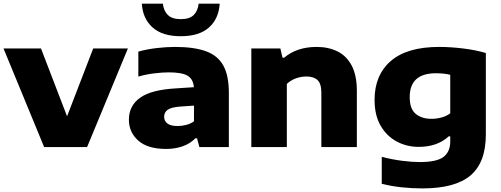

<svg xmlns="http://www.w3.org/2000/svg" viewBox="-22 -818 2788 1068"><path d="M223.5 0 -2.5 -548.5H206L351 -171L496.5 -548.5H689.5L462.5 0Z M902.5 10.5Q799 10.5 747 -36Q695 -82.5 695 -152Q695 -230 757.5 -274.5Q820 -319 958 -326.5L1056.5 -333Q1052.5 -379 1020.8 -397.2Q989 -415.5 916.5 -415.5Q881.5 -415.5 835 -409.8Q788.5 -404 747.5 -392V-531Q796 -544.5 850.8 -550.8Q905.5 -557 951.5 -557Q1056.5 -557 1122.8 -533.2Q1189 -509.5 1220 -453.8Q1251 -398 1251 -301V0H1087L1074 -49H1065Q1035.5 -18.5 993.2 -4Q951 10.5 902.5 10.5ZM891 -168.5Q891 -145 909.2 -131Q927.5 -117 965.5 -117Q988.5 -117 1012.8 -123Q1037 -129 1057 -143V-230.5L977 -225Q929 -221 910 -206.8Q891 -192.5 891 -168.5ZM983.5 -616.5Q881 -616.5 826.5 -665.5Q772 -714.5 767 -797.5H884Q888.5 -757.5 911.8 -734.5Q935 -711.5 983.5 -711.5Q1032.5 -711.5 1055.5 -734.5Q1078.5 -757.5 1083 -797.5H1200Q1195 -714 1140.5 -665.2Q1086 -616.5 983.5 -616.5Z M1376 0V-548.5H1537.5L1549.5 -497H1558.5Q1629.5 -557 1739.5 -557Q1805 -557 1855.5 -532Q1906 -507 1934.5 -452.8Q1963 -398.5 1963 -312V0H1765.5V-301.5Q1765.5 -353 1744 -372.8Q1722.5 -392.5 1682.5 -392.5Q1652 -392.5 1623 -381.8Q1594 -371 1573.5 -351V0Z M2328 230Q2271.5 230 2215.2 224.2Q2159 218.5 2101.5 204.5V54.5Q2160.5 69.5 2215.5 76.5Q2270.5 83.5 2313 83.5Q2407 83.5 2444.8 55Q2482.5 26.5 2482.5 -31.5V-59.5H2474Q2410.5 -1 2307.5 -1Q2240.5 -1 2184.8 -30.8Q2129 -60.5 2095.2 -118.8Q2061.5 -177 2061.5 -262.5Q2061.5 -400.5 2152 -478.8Q2242.5 -557 2420.5 -557Q2485 -557 2555.5 -548.2Q2626 -539.5 2680.5 -523V-70.5Q2680.5 86 2595 158Q2509.5 230 2328 230ZM2378 -157Q2405.5 -157 2433 -164.2Q2460.5 -171.5 2482.5 -187.5V-402Q2467 -406 2446.8 -408.2Q2426.5 -410.5 2403 -410.5Q2257 -410.5 2257 -278Q2257 -212 2290.5 -184.5Q2324 -157 2378 -157Z"/></svg>

Font: Encode Sans Expanded ExtraBold
Style: Regular
Weight: 800
Width: 7
Designer: Multiple Designers
Foundry: Impallari Type
Version: Version 3.000; ttfautohint (v1.8.3) -l 8 -r 50 -G 200 -x 14 